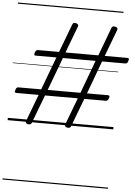

<svg xmlns="http://www.w3.org/2000/svg" viewBox="-87 -1093 1182 1675"><g transform="rotate(5 503.5 -255.0)"><path d="M176 19Q153 12 161 -7L250 -243H55Q44 -243 41.5 -249Q39 -255 44 -268Q48 -282 53.5 -287.5Q59 -293 70 -293H268L376 -582H195Q184 -582 182 -587.5Q180 -593 184 -606Q188 -620 194.5 -626Q201 -632 211 -632H395L489 -881Q496 -901 523 -894Q547 -886 540 -868L451 -632H739L832 -881Q839 -901 866 -894Q890 -886 884 -868L795 -632H993Q1004 -632 1006.5 -626Q1009 -620 1004 -606Q1001 -593 994.5 -587.5Q988 -582 978 -582H776L669 -293H853Q863 -293 866 -287.5Q869 -282 864 -268Q860 -255 854 -249Q848 -243 838 -243H650L556 5Q549 25 520 19Q508 15 504.5 9Q501 3 504 -7L593 -243H306L212 5Q205 25 176 19ZM325 -293H612L719 -582H433ZM0 510H925V520H0ZM0 -20H925V0H0ZM0 -505H925V-500H0ZM0 -1030H925V-1020H0Z"/></g></svg>

Font: Playwrite CO Guides
Style: Regular
Weight: 400
Designer: Veronika Burian, José Scaglione
Foundry: TypeTogether
Version: Version 1.003